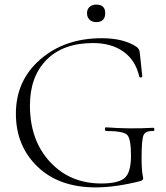

<svg xmlns="http://www.w3.org/2000/svg" viewBox="-20 -802 722 834"><path d="M398 -706Q380 -706 369 -716.5Q358 -727 358 -745Q358 -762 369 -772Q380 -782 398 -782Q437 -782 437 -745Q437 -706 398 -706ZM396 12Q236 12 142.5 -78.5Q49 -169 49 -308Q49 -452 155 -544Q261 -636 422 -636Q518 -636 574 -598Q586 -588 587 -575L598 -470Q598 -466 592 -465.5Q586 -465 585 -469Q569 -540 516.5 -577.5Q464 -615 384 -615Q254 -615 182 -542Q110 -469 110 -344Q110 -193 197 -99Q284 -5 420 -5Q493 -5 521 -28.5Q549 -52 549 -126Q549 -199 532.5 -216Q516 -233 441 -233Q438 -233 436.5 -237Q435 -241 436 -245Q437 -249 440 -249Q541 -241 646 -247Q650 -247 650.5 -240Q651 -233 646 -233Q612 -234 603.5 -215Q595 -196 595 -116Q595 -87 596.5 -67.5Q598 -48 600 -39.5Q602 -31 602 -28Q602 -20 592 -16Q482 12 396 12Z"/></svg>

Font: Cormorant Upright Light
Style: Regular
Weight: 300
Designer: Christian Thalmann (Catharsis Fonts)
Foundry: Catharsis Fonts
Version: Version 3.302;PS 003.302;hotconv 1.0.88;makeotf.lib2.5.64775